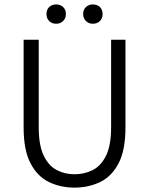

<svg xmlns="http://www.w3.org/2000/svg" viewBox="-20 -837 675 869"><path d="M316.9 12.2Q254.4 12.2 201.9 -12.9Q149.4 -38.1 118.2 -97.7Q86.9 -157.2 86.9 -260.7V-657.2H155.3V-261.7Q155.3 -179.7 177.5 -133.3Q199.7 -86.9 236.3 -67.6Q272.9 -48.3 316.9 -48.3Q362.3 -48.3 399.9 -67.4Q437.5 -86.4 460.2 -133.1Q482.9 -179.7 482.9 -261.7V-657.2H547.9V-260.7Q547.9 -156.7 516.4 -97.2Q484.9 -37.6 432.4 -12.7Q379.9 12.2 316.9 12.2ZM400.4 -729.5Q381.8 -729.5 369.1 -741.7Q356.4 -753.9 356.4 -773.4Q356.4 -793.5 369.1 -805.2Q381.8 -816.9 400.4 -816.9Q419.9 -816.9 432.1 -805.2Q444.3 -793.5 444.3 -773.4Q444.3 -753.9 432.1 -741.7Q419.9 -729.5 400.4 -729.5ZM234.4 -729.5Q214.8 -729.5 202.6 -741.7Q190.4 -753.9 190.4 -773.4Q190.4 -793.5 202.6 -805.2Q214.8 -816.9 234.4 -816.9Q252.9 -816.9 265.6 -805.2Q278.3 -793.5 278.3 -773.4Q278.3 -753.9 265.6 -741.7Q252.9 -729.5 234.4 -729.5Z"/></svg>

Font: Varta Light Light
Style: Regular
Weight: 300
Version: Version 1.004